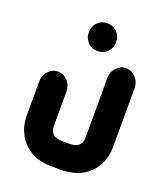

<svg xmlns="http://www.w3.org/2000/svg" viewBox="-139 -680 819 950"><g transform="rotate(20 270.0 -205.0)"><path d="M262 -439Q230 -439 210 -461.5Q190 -484 191 -509V-515Q190 -541 210 -563Q230 -585 262 -585Q295 -585 315 -563Q335 -541 334 -515V-509Q335 -484 315 -461.5Q295 -439 262 -439ZM291 175H249Q179 175 133.5 147.5Q88 120 65.5 76Q43 32 43 -19V-197Q43 -231 64 -254Q85 -277 115 -277Q145 -277 166 -254Q187 -231 187 -197V-19Q187 -7 190 4Q193 15 200.5 23Q208 31 222.5 35.5Q237 40 260 40H281Q304 40 318.5 35.5Q333 31 340.5 23Q348 15 351 4Q354 -7 354 -19V-328Q354 -362 375 -385Q396 -408 425 -408Q455 -408 476.5 -385Q498 -362 498 -328V-19Q498 32 475.5 76Q453 120 407 147.5Q361 175 291 175Z"/></g></svg>

Font: Beiruti Black
Style: Regular
Weight: 900
Designer: Arlette Boutros
Foundry: Boutros
Version: Version 1.41